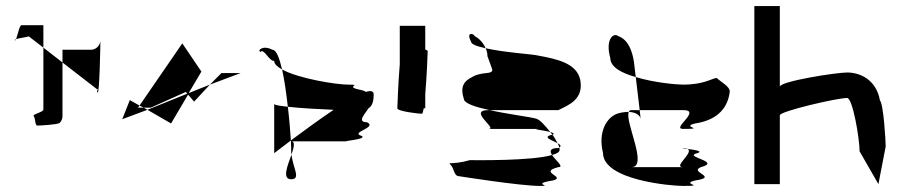

<svg xmlns="http://www.w3.org/2000/svg" viewBox="-20 -795 2981 633"><path d="M29 -662C30 -661 32 -663 33 -666C30 -665 28 -663 29 -662ZM33 -666C41 -669 60 -671 75 -675L123 -638V-712H51C44 -712 38 -678 33 -666ZM51 -694ZM91 -412C97 -406 95 -381 103 -381C112 -381 170 -384 177 -390C183 -396 186 -404 186 -412V-589L123 -638V-434C123 -425 85 -418 91 -412ZM186 -589 301 -500C309 -500 295 -497 302 -490C308 -484 311 -647 311 -661C310 -644 296 -631 280 -631H186ZM311 -661C311 -661 311 -662 311 -662C311 -662 311 -662 311 -662Z M383 -402 466 -433 454 -440H435L440 -447L408 -465ZM440 -447 454 -440H477L593 -492L597 -486L466 -433L544 -388L600 -483L620 -460L672 -516L602 -488L644 -559L581 -652ZM672 -516 773 -554H710Z M839 -624C851 -636 866 -594 884 -594C884 -584 894 -575 910 -566C901 -604 891 -631 878 -631C845 -648 827 -627 839 -624ZM884 -290C884 -290 906 -307 939 -332C937 -361 934 -401 929 -443C904 -446 887 -448 884 -452ZM910 -566C918 -531 924 -486 929 -443C972 -438 1036 -435 1080 -433C1031 -400 978 -361 939 -332C940 -316 940 -303 940 -296C940 -292 941 -289 941 -285C949 -309 954 -329 940 -329H1128C1093 -329 1195 -335 1172 -347C1132 -359 1226 -374 1190 -392C1155 -392 1184 -420 1195 -438C1206 -445 1212 -458 1212 -484C1212 -495 1202 -497 1186 -492C1184 -494 1180 -496 1172 -498C1108 -510 1181 -516 1128 -516C1088 -516 964 -536 910 -566ZM940 -204C973 -204 946 -241 941 -285C928 -249 909 -204 940 -204Z M1290 -438C1290 -428 1360 -420 1371 -420C1373 -420 1375 -427 1377 -438H1382V-484C1387 -542 1390 -620 1390 -626C1390 -628 1387 -630 1382 -632V-710H1298V-583C1293 -525 1290 -444 1290 -438Z M1466 -251C1478 -239 1476 -214 1494 -214C1494 -214 1695 -182 1760 -182C1808 -182 1725 -188 1803 -200C1849 -212 1752 -227 1821 -244C1841 -244 1812 -266 1800 -284C1733 -264 1544 -267 1529 -267C1468 -250 1454 -263 1466 -251ZM1509 -470C1509 -454 1548 -442 1594 -432H1821C1855 -449 1905 -467 1893 -532C1881 -586 1819 -600 1753 -612C1740 -616 1641 -622 1581 -636C1586 -626 1587 -617 1587 -610L1603 -566C1603 -549 1580 -559 1546 -546C1524 -534 1492 -523 1509 -470ZM1533 -658C1533 -649 1553 -642 1581 -636C1574 -652 1561 -668 1546 -675C1540 -687 1516 -689 1533 -658ZM1591 -370H1760C1725 -370 1770 -366 1794 -360C1777 -381 1760 -401 1747 -404C1725 -410 1652 -419 1594 -432H1591C1520 -432 1622 -370 1591 -370ZM1794 -360C1796 -357 1799 -354 1801 -351H1803C1809 -354 1804 -357 1794 -360ZM1800 -284C1816 -288 1825 -294 1825 -301C1825 -303 1825 -306 1824 -309C1823 -308 1822 -308 1821 -307C1792 -307 1792 -296 1800 -284ZM1801 -351C1765 -343 1800 -333 1818 -323C1814 -331 1808 -342 1801 -351ZM1818 -323C1821 -318 1823 -313 1824 -309C1832 -314 1827 -318 1818 -323Z M1968 -291C1968 -201 2192 -182 2232 -182C2313 -182 2221 -188 2272 -200C2352 -212 2249 -227 2291 -244C2358 -262 2243 -276 2272 -288C2306 -296 2270 -301 2247 -304C2269 -292 2197 -244 2232 -244H2062C2118 -244 2039 -394 2053 -426C2043 -426 2031 -425 2017 -421C1980 -409 1951 -360 1968 -291ZM1992 -604C1992 -574 2029 -554 2076 -541L2070 -591C2065 -623 2053 -664 2018 -676C2002 -689 1975 -664 1992 -604ZM2053 -426C2076 -425 2089 -416 2092 -404L2089 -432H2062C2057 -432 2055 -430 2053 -426ZM2076 -541 2089 -432H2232C2295 -432 2192 -370 2232 -370C2313 -370 2221 -376 2272 -388C2352 -400 2381 -446 2386 -494C2386 -510 2356 -525 2343 -538C2327 -537 2302 -516 2232 -516C2213 -516 2137 -522 2076 -541ZM2247 -304C2244 -306 2239 -307 2232 -307C2223 -307 2233 -306 2247 -304Z M2467 -188H2551V-415C2551 -428 2739 -472 2773 -472C2791 -472 2814 -338 2814 -296L2876 -188L2900 -312C2900 -330 2893 -452 2881 -464C2869 -532 2816 -556 2773 -556C2737 -556 2551 -527 2551 -509V-775H2467Z"/></svg>

Font: bitstorm
Style: cn
Weight: 400
Version: Version 0.2